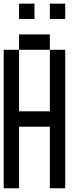

<svg xmlns="http://www.w3.org/2000/svg" viewBox="-20 -1103 457 1040"><path d="M0 -83.3V-833.3H83.3V-500H250V-833.3H333.3V-83.3H250V-416.7H83.3V-83.3ZM83.3 -1000V-1083.3H166.7V-1000ZM83.3 -916.7H250V-833.3H83.3ZM250 -1000V-1083.3H333.3V-1000Z"/></svg>

Font: Galmuri11 Condensed
Style: Regular
Weight: 400
Width: 3
Designer: Lee Minseo (quiple)
Version: Version 2.399;hotconv 1.1.1;makeotfexe 2.6.0 DEVELOPMENT